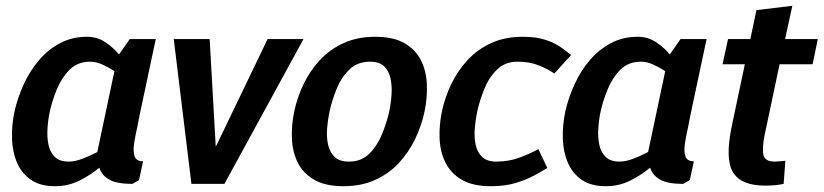

<svg xmlns="http://www.w3.org/2000/svg" viewBox="-20 -635 2844 663"><path d="M292 -422Q248 -422 220.5 -394.5Q193 -367 176.5 -327Q160 -287 152 -250Q146 -222 144 -191.5Q142 -161 147.5 -135Q153 -109 169.5 -93Q186 -77 218 -77Q239 -77 265 -87Q291 -97 316 -110L375 -389Q356 -402 334 -412Q312 -422 292 -422ZM437 0Q383 0 357 -15Q331 -30 323 -56Q292 -30 253.5 -11Q215 8 170 8Q119 8 87 -14Q55 -36 39 -73Q23 -110 21.5 -156Q20 -202 30 -250Q41 -298 62 -344Q83 -390 114.5 -427Q146 -464 187.5 -486Q229 -508 280 -508Q315 -508 342.5 -490Q370 -472 391 -447L428 -500H518L503 -430L462 -237L454 -196Q447 -166 443 -139Q439 -112 445 -95Q451 -78 474 -78L460 -13Z M704 -500 725 -128 904 -500H1028L755 0H641L580 -500Z M996 -250Q1006 -298 1028 -344Q1050 -390 1084 -427Q1118 -464 1166 -486Q1214 -508 1276 -508Q1338 -508 1376.5 -486Q1415 -464 1433.5 -427Q1452 -390 1454 -344Q1456 -298 1446 -250Q1436 -202 1414 -156Q1392 -110 1358 -73Q1324 -36 1276 -14Q1228 8 1166 8Q1104 8 1065.5 -14Q1027 -36 1008.5 -73Q990 -110 988 -156Q986 -202 996 -250ZM1118 -250Q1112 -222 1109.5 -191.5Q1107 -161 1113 -135Q1119 -109 1135.5 -93Q1152 -77 1185 -77Q1228 -77 1255.5 -104.5Q1283 -132 1299.5 -172.5Q1316 -213 1324 -250Q1330 -278 1332 -308Q1334 -338 1328.5 -364Q1323 -390 1306.5 -406Q1290 -422 1258 -422Q1214 -422 1186 -394.5Q1158 -367 1142 -327Q1126 -287 1118 -250Z M1675 8Q1613 8 1575 -14Q1537 -36 1518.5 -73Q1500 -110 1498 -156Q1496 -202 1506 -250Q1516 -298 1538 -344Q1560 -390 1594 -427Q1628 -464 1675.5 -486Q1723 -508 1785 -508H1786Q1833 -508 1865 -497Q1897 -486 1918 -471Q1939 -456 1952 -445L1894 -381Q1873 -396 1841 -409Q1809 -422 1767 -422Q1724 -422 1696 -394.5Q1668 -367 1652 -327Q1636 -287 1628 -250Q1622 -222 1619.5 -191.5Q1617 -161 1622.5 -135Q1628 -109 1645 -93Q1662 -77 1694 -77Q1737 -77 1774.5 -91Q1812 -105 1839 -120L1870 -55Q1852 -44 1824.5 -29Q1797 -14 1760 -3Q1723 8 1676 8H1675Z M2194 -422Q2150 -422 2122.5 -394.5Q2095 -367 2078.5 -327Q2062 -287 2054 -250Q2048 -222 2046 -191.5Q2044 -161 2049.5 -135Q2055 -109 2071.5 -93Q2088 -77 2120 -77Q2141 -77 2167 -87Q2193 -97 2218 -110L2277 -389Q2258 -402 2236 -412Q2214 -422 2194 -422ZM2339 0Q2285 0 2259 -15Q2233 -30 2225 -56Q2194 -30 2155.5 -11Q2117 8 2072 8Q2021 8 1989 -14Q1957 -36 1941 -73Q1925 -110 1923.5 -156Q1922 -202 1932 -250Q1943 -298 1964 -344Q1985 -390 2016.5 -427Q2048 -464 2089.5 -486Q2131 -508 2182 -508Q2217 -508 2244.5 -490Q2272 -472 2293 -447L2330 -500H2420L2405 -430L2364 -237L2356 -196Q2349 -166 2345 -139Q2341 -112 2347 -95Q2353 -78 2376 -78L2362 -13Z M2692 -80 2686 0Q2671 3 2656.5 4.5Q2642 6 2622 6Q2540 6 2511.5 -39.5Q2483 -85 2507 -200L2552 -413H2475L2494 -500H2571L2592 -600L2716 -615L2691 -500H2804L2786 -413H2672L2620 -167Q2611 -121 2616.5 -99Q2622 -77 2655 -77Q2664 -77 2672.5 -78Q2681 -79 2692 -80Z"/></svg>

Font: Epunda Sans SemiBold
Style: Italic
Weight: 600
Italic angle: -12.0243°
Designer: Simon Atzbach
Foundry: typofactur
Version: Version 2.204; ttfautohint (v1.8.4.7-5d5b)